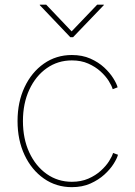

<svg xmlns="http://www.w3.org/2000/svg" viewBox="-20 -773 562 801"><path d="M279.8 7.8Q214.4 7.8 163.1 -28.1Q111.8 -64 82.5 -126.2Q53.2 -188.5 53.2 -268.1Q53.2 -347.2 82.5 -409.4Q111.8 -471.7 163.1 -507.6Q214.4 -543.5 279.8 -543.5Q323.2 -543.5 356.9 -528.6Q390.6 -513.7 414.6 -491.5Q438.5 -469.2 452.6 -446.5Q466.8 -423.8 470.7 -408.7L450.2 -400.9Q446.3 -415 433.6 -435.3Q420.9 -455.6 399.4 -475.1Q377.9 -494.6 348.1 -507.8Q318.4 -521 279.8 -521Q221.2 -521 175 -488.5Q128.9 -456.1 102.3 -398.9Q75.7 -341.8 75.7 -268.1Q75.7 -193.8 102.3 -136.7Q128.9 -79.6 175 -47.1Q221.2 -14.6 279.8 -14.6Q318.4 -14.6 348.6 -27.8Q378.9 -41 400.6 -60.8Q422.4 -80.6 435.1 -100.8Q447.8 -121.1 451.7 -134.8L472.2 -127.4Q468.3 -112.3 454.1 -89.6Q439.9 -66.9 415.5 -44.7Q391.1 -22.5 357.2 -7.3Q323.2 7.8 279.8 7.8ZM172.9 -753.4 278.8 -642.1 385.3 -753.4H413.1V-751.5L284.7 -617.7H273.4L146 -751.5V-753.4Z"/></svg>

Font: Inter 20pt Thin
Style: Regular
Weight: 250
Version: Version 4.001;git-66647c0bb